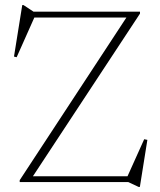

<svg xmlns="http://www.w3.org/2000/svg" viewBox="-20 -716 630 755"><path d="M530.5 -670V-662.5L109.5 -23H481.5L547 -168.5L559.5 -166L530 19H525L484.5 0H57.5V-7.5L477 -647H115L45.5 -491L35 -493.5L67.5 -696H72.5L112 -670Z"/></svg>

Font: Newsreader 16pt ExtraLight
Style: Regular
Weight: 275
Designer: Hugues Gentile
Foundry: Production Type
Version: Version 1.003; ttfautohint (v1.8.3)